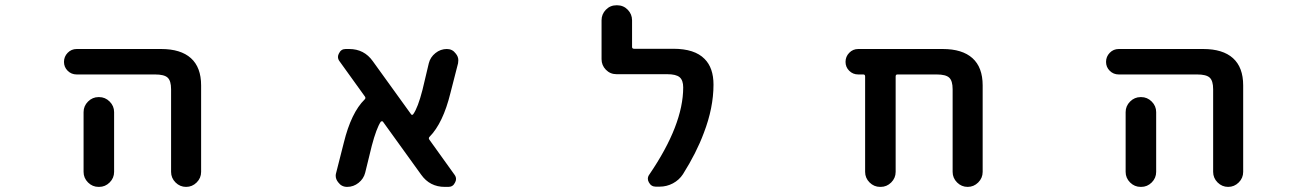

<svg xmlns="http://www.w3.org/2000/svg" viewBox="-20 -736 5040 737"><path d="M636.7 -76.2V-393.6Q636.7 -425.8 623.5 -438Q610.4 -450.2 575.2 -450.2H274.4Q253.9 -450.2 239.7 -464.4Q225.6 -478.5 225.6 -498.5Q225.6 -518.6 239.7 -533.2Q253.9 -547.9 274.4 -547.9H598.6Q673.8 -547.9 712.9 -512.7Q752 -477.5 752 -408.2V-76.2Q752 -52.7 734.9 -35.6Q717.8 -18.6 694.3 -18.6Q670.9 -18.6 653.8 -35.6Q636.7 -52.7 636.7 -76.2ZM358.4 -18.6Q335 -18.6 317.9 -35.6Q300.8 -52.7 300.8 -76.2V-305.7Q300.8 -329.1 317.9 -346.2Q335 -363.3 358.4 -363.3H360.4Q383.8 -363.3 400.9 -346.2Q418 -329.1 418 -305.7V-76.2Q418 -52.7 400.9 -35.6Q383.8 -18.6 360.4 -18.6Z M1687.5 -18.6Q1629.9 -18.6 1596.7 -65.4L1450.2 -268.6Q1449.2 -270.5 1446.3 -270.5Q1443.4 -270.5 1441.4 -268.6Q1424.8 -243.2 1407.2 -176.8L1381.8 -73.2Q1376 -49.8 1356.4 -34.2Q1336.9 -18.6 1312.5 -18.6Q1291 -18.6 1278.3 -36.1Q1268.6 -47.9 1268.6 -61.5Q1268.6 -67.4 1270.5 -73.2L1299.8 -188.5Q1328.1 -303.7 1379.9 -354.5Q1384.8 -359.4 1380.9 -365.2L1283.2 -501Q1277.3 -508.8 1277.3 -517.6Q1277.3 -524.4 1281.2 -531.2Q1289.1 -547.9 1306.6 -547.9H1320.3Q1377.9 -547.9 1411.1 -501L1557.6 -297.9Q1561.5 -292 1566.4 -297.9Q1584 -322.3 1601.6 -390.6L1626 -493.2Q1631.8 -516.6 1651.4 -532.2Q1670.9 -547.9 1695.3 -547.9Q1716.8 -547.9 1729.5 -530.3Q1739.3 -518.6 1739.3 -504.9Q1739.3 -499 1738.3 -493.2L1709 -378.9Q1680.7 -263.7 1628.9 -210.9Q1624 -206.1 1627.9 -200.2L1724.6 -65.4Q1730.5 -57.6 1730.5 -48.8Q1730.5 -42 1726.6 -35.2Q1718.8 -18.6 1701.2 -18.6Z M2497.1 -19.5Q2479.5 -19.5 2470.7 -36.1Q2466.8 -43 2466.8 -49.8Q2466.8 -58.6 2472.7 -66.4Q2602.5 -256.8 2602.5 -400.4Q2602.5 -427.7 2588.9 -439.5Q2575.2 -451.2 2541 -451.2H2346.7Q2322.3 -451.2 2305.7 -468.3Q2289.1 -485.4 2289.1 -508.8V-658.2Q2289.1 -681.6 2305.7 -698.7Q2322.3 -715.8 2346.7 -715.8H2348.6Q2373 -715.8 2389.6 -698.7Q2406.2 -681.6 2406.2 -658.2V-555.7Q2406.2 -548.8 2414.1 -548.8H2564.5Q2646.5 -548.8 2684.6 -509.8Q2718.8 -475.6 2718.8 -411.1Q2718.8 -322.3 2681.6 -225.6Q2653.3 -149.4 2601.6 -67.4Q2586.9 -44.9 2563 -32.2Q2539.1 -19.5 2511.7 -19.5Z M3636.7 -76.2V-393.6Q3636.7 -425.8 3623.5 -438Q3610.4 -450.2 3575.2 -450.2H3424.8Q3418 -450.2 3418 -442.4V-76.2Q3418 -52.7 3400.9 -35.6Q3383.8 -18.6 3360.4 -18.6H3358.4Q3335 -18.6 3317.9 -35.6Q3300.8 -52.7 3300.8 -76.2V-442.4Q3300.8 -450.2 3293.9 -450.2H3274.4Q3253.9 -450.2 3239.7 -464.4Q3225.6 -478.5 3225.6 -498.5Q3225.6 -518.6 3239.7 -533.2Q3253.9 -547.9 3274.4 -547.9H3598.6Q3673.8 -547.9 3712.9 -512.7Q3752 -477.5 3752 -408.2V-76.2Q3752 -52.7 3734.9 -35.6Q3717.8 -18.6 3694.3 -18.6Q3670.9 -18.6 3653.8 -35.6Q3636.7 -52.7 3636.7 -76.2Z M4636.7 -76.2V-393.6Q4636.7 -425.8 4623.5 -438Q4610.4 -450.2 4575.2 -450.2H4274.4Q4253.9 -450.2 4239.7 -464.4Q4225.6 -478.5 4225.6 -498.5Q4225.6 -518.6 4239.7 -533.2Q4253.9 -547.9 4274.4 -547.9H4598.6Q4673.8 -547.9 4712.9 -512.7Q4752 -477.5 4752 -408.2V-76.2Q4752 -52.7 4734.9 -35.6Q4717.8 -18.6 4694.3 -18.6Q4670.9 -18.6 4653.8 -35.6Q4636.7 -52.7 4636.7 -76.2ZM4358.4 -18.6Q4335 -18.6 4317.9 -35.6Q4300.8 -52.7 4300.8 -76.2V-305.7Q4300.8 -329.1 4317.9 -346.2Q4335 -363.3 4358.4 -363.3H4360.4Q4383.8 -363.3 4400.9 -346.2Q4418 -329.1 4418 -305.7V-76.2Q4418 -52.7 4400.9 -35.6Q4383.8 -18.6 4360.4 -18.6Z"/></svg>

Font: Rounded Mgen+ 2m medium
Style: Regular
Weight: 500
Designer: [Source Han Sans]
Ryoko NISHIZUKA  (kana & ideographs); Paul D. Hunt (Latin, Greek & Cyrillic); Wenlong ZHANG  (bopomofo
Version: Version 1.059.20150602